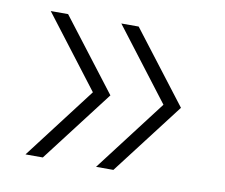

<svg xmlns="http://www.w3.org/2000/svg" viewBox="-56 -558 653 556"><g transform="rotate(10 271.0 -280.0)"><path d="M51 -69.5 212 -280.5 51 -491H102L263.5 -280.5L102 -69.5ZM258.5 -69.5 419.5 -280.5 258.5 -491H309.5L471 -280.5L309.5 -69.5Z"/></g></svg>

Font: Encode Sans Expanded ExtraLight
Style: Regular
Weight: 275
Width: 7
Designer: Multiple Designers
Foundry: Impallari Type
Version: Version 2.000